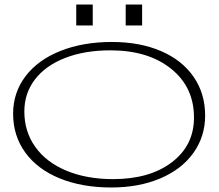

<svg xmlns="http://www.w3.org/2000/svg" viewBox="-20 -811 972 851"><path d="M473.1 20Q343.3 20 244.4 -20.5Q145.5 -61 91.8 -135.3Q38.1 -209.5 38.1 -307.1Q38.1 -400.4 93 -472.9Q147.9 -545.4 247.8 -585.2Q347.7 -625 476.1 -625Q599.6 -625 693.4 -584.7Q787.1 -544.4 838.1 -470.5Q889.2 -396.5 889.2 -298.8Q889.2 -205.6 836.9 -132.8Q784.7 -60.1 689.9 -20Q595.2 20 473.1 20ZM87.9 -316.9Q87.9 -227.5 136.7 -159.4Q185.5 -91.3 274.9 -54.2Q364.3 -17.1 481 -17.1Q643.6 -17.1 741.7 -91.8Q839.8 -166.5 839.8 -290Q839.8 -424.8 738.3 -506.3Q636.7 -587.9 469.2 -587.9Q355.5 -587.9 268.8 -554.2Q182.1 -520.5 135 -459Q87.9 -397.5 87.9 -316.9ZM317.9 -698.2V-791H391.1V-698.2ZM537.1 -698.2V-791H609.9V-698.2Z"/></svg>

Font: Halibut Exp Thin
Style: Regular
Weight: 250
Width: 7
Designer: Matteo Maggi
Foundry: Collletttivo
Version: Version 3.080 | FøM Fix